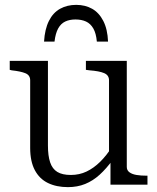

<svg xmlns="http://www.w3.org/2000/svg" viewBox="-20 -759 646 789"><path d="M293 -739Q256 -739 227 -723Q198 -707 181 -673Q164 -639 161 -588H204Q208 -622 219 -642Q230 -662 248 -670.5Q266 -679 290 -679Q315 -679 333.5 -670.5Q352 -662 363.5 -642Q375 -622 378 -588H424Q422 -639 404.5 -673Q387 -707 358.5 -723Q330 -739 293 -739ZM177 -509V-161Q177 -119 186 -92Q195 -65 215.5 -52.5Q236 -40 271 -40Q306 -40 335.5 -54Q365 -68 391.5 -94Q418 -120 442 -158L444 -103Q417 -66 389.5 -41Q362 -16 330 -3Q298 10 259 10Q212 10 177 -7Q142 -24 123 -60Q104 -96 104 -151V-429Q104 -450 84.5 -458Q65 -466 28 -470L20 -472V-509ZM501 -509V-73Q501 -59 512 -51Q523 -43 541 -40Q559 -37 583 -37H586V0H434V-108L428 -116V-429Q428 -450 408 -458.5Q388 -467 348 -470L333 -472V-509Z"/></svg>

Font: Roboto Serif 36pt Light
Style: Regular
Weight: 300
Designer: Greg Gazdowicz
Foundry: Commercial Type
Version: Version 1.008